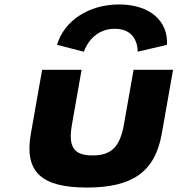

<svg xmlns="http://www.w3.org/2000/svg" viewBox="-20 -826 796 861"><path d="M356.2 -594C356.2 -594 387 -697 494.9 -697C602.8 -697 597.3 -594 597.3 -594L728.8 -625C734.8 -732 651.8 -806 514.1 -806C376.5 -806 267.4 -732 235.7 -625ZM345.9 -513H168.9L118.3 -226C88 -54 166.6 15 369.4 15C572.1 15 675.1 -54 705.4 -226L756 -513H579L536 -269C518.2 -168 480.2 -129 394.8 -129C309.4 -129 285.1 -168 302.9 -269Z"/></svg>

Font: Hussar Wysoki
Style: Obl
Weight: 700
Foundry: Cannot Into Space Fonts
Version: Version 0.92